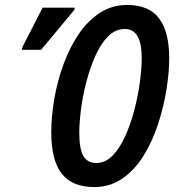

<svg xmlns="http://www.w3.org/2000/svg" viewBox="-20 -745 713 775"><path d="M360 10Q272 10 229.5 -43.5Q187 -97 187 -211Q187 -276 199.5 -347.5Q212 -419 236.5 -486Q261 -553 297.5 -607Q334 -661 383 -693Q432 -725 493 -725Q581 -725 622 -671Q663 -617 663 -510Q663 -453 652 -384Q641 -315 618.5 -245.5Q596 -176 560.5 -118Q525 -60 475 -25Q425 10 360 10ZM368 -87Q405 -87 434 -116.5Q463 -146 485 -194.5Q507 -243 522 -300Q537 -357 544.5 -412.5Q552 -468 552 -512Q552 -628 484 -628Q445 -628 415 -597Q385 -566 363.5 -516.5Q342 -467 327.5 -410Q313 -353 306.5 -300Q300 -247 300 -210Q300 -142 317 -114.5Q334 -87 368 -87ZM68 -544 71 -556 152 -714H282L280 -705L146 -544Z"/></svg>

Font: Noto Sans ExtraCondensed SemiBold
Style: Italic
Weight: 600
Width: 2
Italic angle: -12°
Designer: Monotype Design Team
Foundry: Monotype Imaging Inc.
Version: Version 2.013; ttfautohint (v1.8.4.7-5d5b)